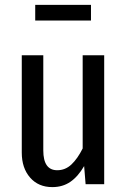

<svg xmlns="http://www.w3.org/2000/svg" viewBox="-20 -753 519 785"><path d="M406 0H330L324 -74Q299 -31 267.5 -9.5Q236 12 194 12Q137 12 103 -27Q69 -66 69 -129V-527H157V-138Q157 -57 214 -57Q247 -57 272 -80.5Q297 -104 318 -146V-527H406ZM124 -669V-733H352V-669Z"/></svg>

Font: Fira Sans Compressed
Style: Regular
Weight: 400
Width: 1
Designer: bBox Type GmbH & Carrois Corporate GbR & Edenspiekermann AG
Foundry: bBox Type GmbH & Carrois Corporate GbR & Edenspiekermann AG
Version: Version 4.301